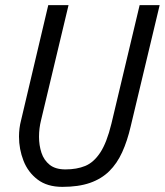

<svg xmlns="http://www.w3.org/2000/svg" viewBox="-20 -713 642 748"><path d="M223 15Q164 15 126.5 -13.5Q89 -42 71.5 -87Q54 -132 54 -181Q54 -197 56 -213Q58 -229 62 -244L168 -693H247L140 -245Q136 -229 134 -213Q132 -197 132 -180Q132 -147 141.5 -118Q151 -89 173.5 -71Q196 -53 235 -53Q279 -53 312 -66.5Q345 -80 370.5 -118.5Q396 -157 414 -231L524 -693H602L489 -220Q476 -164 456 -120Q436 -76 405.5 -46Q375 -16 330.5 -0.5Q286 15 223 15Z"/></svg>

Font: Ubuntu Sans Mono
Style: Italic
Weight: 400
Italic angle: -13.5°
Monospace: yes
Designer: Dalton Maag Ltd
Foundry: Dalton Maag Ltd
Version: Version 1.006